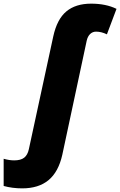

<svg xmlns="http://www.w3.org/2000/svg" viewBox="-139 -785 654 1045"><path d="M-18.1 240.2Q-71.8 240.2 -119.1 227.1V79.1Q-88.4 87.9 -62 87.9Q-25.9 87.9 -7.3 73.2Q11.2 58.6 18.1 26.9L150.9 -586.9Q171.4 -680.7 222.2 -722.9Q272.9 -765.1 356.9 -765.1Q437.5 -765.1 495.1 -736.8L442.9 -598.1Q412.6 -612.8 383.8 -612.8Q365.2 -612.8 351.8 -600.1Q338.4 -587.4 333 -564L200.2 57.1Q179.2 150.9 125 195.6Q70.8 240.2 -18.1 240.2Z"/></svg>

Font: Open Sans Extrabold
Style: Italic
Weight: 800
Italic angle: -12°
Foundry: Ascender Corporation
Version: Version 1.10